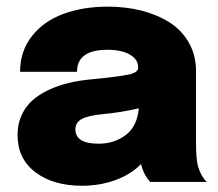

<svg xmlns="http://www.w3.org/2000/svg" viewBox="-20 -562 674 593"><path d="M233.4 11.7Q144.5 11.7 89.4 -30Q34.2 -71.8 34.2 -145Q34.2 -178.7 46.6 -206.1Q59.1 -233.4 80.3 -252.2Q101.6 -271 131.1 -284.7Q160.6 -298.3 192.6 -305.9Q224.6 -313.5 261.2 -316.9Q350.6 -325.7 378.7 -332Q406.7 -338.4 406.7 -353V-354Q406.7 -378.4 381.1 -393.3Q355.5 -408.2 312 -408.2Q217.8 -408.2 217.8 -340.3H42Q42 -403.8 78.4 -450.2Q114.7 -496.6 175.5 -519Q236.3 -541.5 313.5 -541.5Q368.2 -541.5 416.5 -529.3Q464.8 -517.1 502.9 -493.2Q541 -469.2 563.2 -430.4Q585.4 -391.6 585.4 -342.3V-124.5Q585.4 -68.8 591.8 -47.4Q601.1 -16.6 619.1 0H444.3Q428.2 -16.1 419.4 -42Q416.5 -50.8 415.5 -55.2Q384.8 -23.4 336.7 -5.9Q288.6 11.7 233.4 11.7ZM284.7 -118.2Q333 -118.2 368.4 -145Q403.8 -171.9 408.7 -227.5Q355 -214.8 297.4 -209.5Q252.4 -205.1 232.7 -194.6Q212.9 -184.1 212.9 -162.1Q212.9 -118.2 284.7 -118.2Z"/></svg>

Font: Epilogue ExtraBold
Style: Regular
Weight: 800
Designer: Tyler Finck
Foundry: Etcetera Type Co
Version: Version 2.112